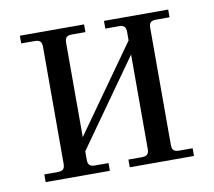

<svg xmlns="http://www.w3.org/2000/svg" viewBox="-59 -522 655 589"><g transform="rotate(-10 269.0 -228.0)"><path d="M38 0H238V-24H196C180 -24 174 -30 174 -46V-72L364 -340V-46C364 -30 358 -24 342 -24H300V0H500V-24H458C442 -24 436 -30 436 -46V-410C436 -426 442 -432 458 -432H500V-456H300V-432H342C358 -432 364 -426 364 -410V-384L174 -116V-410C174 -426 180 -432 196 -432H238V-456H38V-432H80C96 -432 102 -426 102 -410V-46C102 -30 96 -24 80 -24H38Z"/></g></svg>

Font: Old Standard
Style: Regular
Weight: 400
Designer: Alexey Kryukov <alexios@thessalonica.org.ru>
Version: Version 2.0